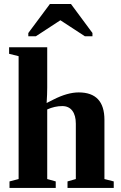

<svg xmlns="http://www.w3.org/2000/svg" viewBox="-20 -927 596 947"><path d="M212.9 -495.1Q212.9 -462.9 210 -418.9L243.7 -436Q313 -471.2 368.2 -471.2Q495.1 -471.2 495.1 -335.9V-43.9L541 -32.2V0H313V-32.2L354 -43.9V-316.9Q354 -357.9 336.7 -380.9Q319.3 -403.8 287.1 -403.8Q250 -403.8 212.9 -387.2V-43.9L254.9 -32.2V0H26.9V-32.2L71.8 -43.9V-649.9L24.9 -661.6V-693.8H212.9ZM119.6 -748V-764.2L226.1 -907.2H330.1L436 -764.2V-748H398.9L277.8 -827.1L156.7 -748Z"/></svg>

Font: Tinos
Style: Bold
Weight: 700
Designer: Steve Matteson
Foundry: Monotype Imaging Inc.
Version: Version 1.23